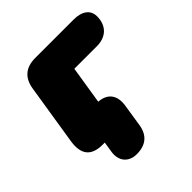

<svg xmlns="http://www.w3.org/2000/svg" viewBox="-177 -612 870 870"><g transform="rotate(-45 258.5 -177.0)"><path d="M203 140C260 140 295 112 304 56L321 -53C330 -112 303 -148 247 -152L276 -334H421C481 -334 517 -371 517 -429C517 -470 486 -494 431 -494H185C124 -494 88 -463 79 -403L33 -113C21 -35 53 0 124 0H137L129 51C121 103 150 140 203 140Z"/></g></svg>

Font: SN Pro Black
Style: Italic
Weight: 900
Italic angle: -9°
Designer: Tobias Whetton
Foundry: Supernotes
Version: Version 1.001;Glyphs 3.2 (3249)